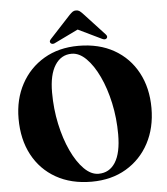

<svg xmlns="http://www.w3.org/2000/svg" viewBox="-60 -958 893 1026"><g transform="rotate(-5 386.5 -444.5)"><path d="M382 -714.5Q492.5 -714.5 573.2 -668.5Q654 -622.5 698.2 -540Q742.5 -457.5 742.5 -349.5Q742.5 -243.5 698.8 -161.2Q655 -79 575.8 -32Q496.5 15 390 15Q280.5 15 199.5 -31Q118.5 -77 74.2 -160Q30 -243 30 -354Q30 -458 74 -539.5Q118 -621 197.2 -667.8Q276.5 -714.5 382 -714.5ZM553 -225Q553 -312 535.5 -392.8Q518 -473.5 488 -537.2Q458 -601 420.5 -638.2Q383 -675.5 342.5 -675.5Q286 -675.5 253.2 -624.5Q220.5 -573.5 220.5 -478Q220.5 -390 238 -308.8Q255.5 -227.5 285.5 -163.2Q315.5 -99 353 -61.5Q390.5 -24 430.5 -24Q489 -24 521 -74.8Q553 -125.5 553 -225ZM263 -742Q246.5 -732.5 237 -740.5Q233 -743.5 232.5 -749.5Q232 -755.5 238.5 -762.5L351 -884Q360.5 -893.5 367.8 -898.8Q375 -904 386 -904Q397 -904 404.5 -898.8Q412 -893.5 421 -884L533.5 -762.5Q540 -755.5 539.8 -749.5Q539.5 -743.5 535.5 -740.5Q526.5 -732.5 509 -742L386 -801.5Z"/></g></svg>

Font: Fraunces 72pt
Style: Bold
Weight: 700
Version: Version 1.000;[b76b70a41]